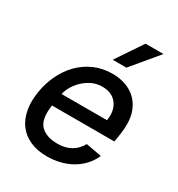

<svg xmlns="http://www.w3.org/2000/svg" viewBox="-186 -903 961 1036"><g transform="rotate(30 294.5 -385.5)"><path d="M46.9 -269.2Q56.5 -326.3 81.1 -377.8Q105.8 -429.3 143.8 -468.2Q181.8 -507.1 232.8 -529.8Q283.7 -552.6 345.9 -552.6Q377.1 -552.6 405.9 -545.8Q434.7 -539.1 459.2 -525Q483.7 -511 502.8 -489.3Q522 -467.7 534.1 -437.5Q546.5 -407.3 548.3 -368.3Q550.1 -329.2 541.9 -278.4L535.9 -240.8H147.4Q133.5 -152.3 168.3 -114.3Q202.8 -76.7 275.2 -76.7Q371.1 -76.7 414.1 -154.5L511.4 -136.4Q495 -98.7 468.4 -71Q441.8 -43.3 408.6 -25Q375.4 -6.7 337.2 2.1Q299 11 259.6 11Q199.2 11 154.5 -9.1Q109.7 -29.1 82.2 -65.7Q54.7 -102.3 45.5 -154.1Q36.2 -206 46.9 -269.2ZM160.9 -320.3H443.9Q454.5 -383.2 424.4 -424Q394.2 -464.8 332 -464.8Q290.5 -464.8 254.6 -443.5Q236.5 -432.9 221.1 -418.9Q205.6 -404.8 193.5 -388.8Q181.5 -372.9 173.1 -355.5Q164.8 -338.1 160.9 -320.3ZM307.5 -618.3 417.6 -782H529.5L392.8 -618.3Z"/></g></svg>

Font: Inter P Medium
Style: Italic
Weight: 500
Italic angle: 9.39999°
Designer: Rasmus Andersson
Foundry: rsms
Version: Version 3.018;git-588b23468